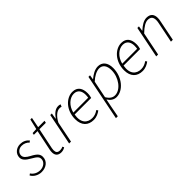

<svg xmlns="http://www.w3.org/2000/svg" viewBox="103 -1587 2756 2756"><g transform="rotate(-45 1481.0 -209.5)"><path d="M159 12C252 12 325 -43 325 -130C325 -180 303 -215 205 -266C150 -296 116 -324 116 -367C116 -415 160 -459 219 -459C268 -459 307 -440 335 -409L358 -430C323 -471 277 -492 221 -492C144 -492 78 -438 78 -361C78 -308 119 -271 185 -234C271 -185 288 -164 288 -123C288 -65 230 -21 164 -21C100 -21 51 -52 24 -94L0 -77C27 -25 90 12 159 12Z M559 12C593 12 619 0 637 -12L624 -37C608 -27 587 -22 566 -22C516 -22 499 -45 499 -90C499 -103 501 -115 503 -127L569 -446H699L707 -480H577L608 -637H576L539 -480L461 -476L456 -446H531L465 -129C462 -113 461 -100 461 -84C461 -31 486 12 559 12Z M726 0H764L828 -319C871 -405 933 -455 984 -455C1002 -455 1013 -453 1022 -449L1037 -484C1023 -490 1007 -492 994 -492C932 -492 884 -446 844 -389H840L855 -480H823Z M1216 12C1274 12 1322 -12 1358 -40L1341 -64C1306 -39 1268 -22 1220 -22C1124 -22 1049 -86 1076 -238H1412C1418 -258 1425 -288 1425 -322C1425 -420 1385 -492 1281 -492C1158 -492 1033 -368 1033 -186C1033 -57 1104 12 1216 12ZM1082 -271C1108 -381 1192 -458 1278 -458C1361 -458 1389 -394 1389 -328C1389 -307 1387 -290 1384 -271Z M1458 218H1496L1529 43L1551 -66H1553C1580 -21 1623 12 1680 12C1812 12 1940 -134 1940 -319C1940 -430 1885 -492 1800 -492C1734 -492 1674 -453 1623 -411H1619L1630 -480H1598ZM1681 -22C1635 -22 1596 -45 1560 -106L1613 -367C1668 -420 1739 -458 1793 -458C1859 -458 1901 -409 1901 -312C1901 -166 1796 -22 1681 -22Z M2209 12C2267 12 2315 -12 2351 -40L2334 -64C2299 -39 2261 -22 2213 -22C2117 -22 2042 -86 2069 -238H2405C2411 -258 2418 -288 2418 -322C2418 -420 2378 -492 2274 -492C2151 -492 2026 -368 2026 -186C2026 -57 2097 12 2209 12ZM2075 -271C2101 -381 2185 -458 2271 -458C2354 -458 2382 -394 2382 -328C2382 -307 2380 -290 2377 -271Z M2494 0H2532L2604 -355C2677 -426 2734 -457 2777 -457C2838 -457 2863 -427 2863 -367C2863 -348 2861 -334 2855 -305L2793 0H2831L2893 -310C2899 -338 2901 -351 2901 -375C2901 -444 2869 -492 2787 -492C2729 -492 2671 -454 2616 -403H2612L2623 -480H2591Z"/></g></svg>

Font: Source Sans Pro Light
Style: Italic
Weight: 300
Italic angle: -11°
Designer: Paul D. Hunt
Foundry: Adobe Systems Incorporated
Version: Version 3.006;hotconv 1.0.111;makeotfexe 2.5.65597